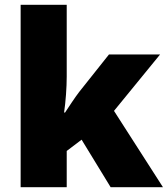

<svg xmlns="http://www.w3.org/2000/svg" viewBox="-20 -780 699 800"><path d="M258 -461Q258 -427 255 -386Q252 -345 247 -311H251Q262 -328 279.5 -354Q297 -380 310 -397L434 -553H647L455 -318L659 0H441L320 -198L258 -151V0H66V-760H258Z"/></svg>

Font: Noto Sans Khmer UI Black
Style: Regular
Weight: 900
Designer: Danh Hong and the Monotype Design Team
Foundry: Monotype Imaging Inc.
Version: Version 2.002; ttfautohint (v1.8.4.7-5d5b)